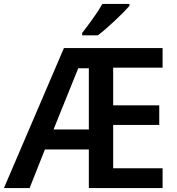

<svg xmlns="http://www.w3.org/2000/svg" viewBox="-21 -959 902 979"><path d="M252 -299H432V-611H378ZM808 0H432V-197H208L130 0H-1L305 -714H808V-614H556V-422H791V-322H556V-101H808ZM639 -939H501Q482 -905 451 -862Q420 -819 398 -791V-779H478Q514 -806 564.5 -853.5Q615 -901 639 -929Z"/></svg>

Font: Noto Sans Display Medium
Style: Regular
Weight: 500
Designer: Monotype Design Team
Foundry: Monotype Imaging Inc.
Version: Version 1.900